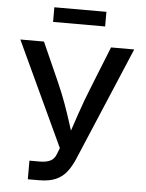

<svg xmlns="http://www.w3.org/2000/svg" viewBox="-60 -960 764 1008"><g transform="rotate(5 322.0 -456.0)"><path d="M125 0V-98.1H178.2Q214.8 -98.1 235.8 -109.1Q256.8 -120.1 266.1 -146L278.3 -177.7L22 -727.5H146.5L237.8 -522.5Q263.2 -465.3 281.2 -415.3Q299.3 -365.2 314.2 -318.6Q329.1 -272 343.8 -225.6H312Q333.5 -289.1 357.9 -361.8Q382.3 -434.6 418 -522.5L500 -727.5H622.1L368.2 -127Q351.6 -88.4 329.6 -59.8Q307.6 -31.2 272.7 -15.6Q237.8 0 182.6 0ZM459.5 -911.6V-834.5H185.1V-911.6Z"/></g></svg>

Font: Inter 17pt Medium
Style: Regular
Weight: 500
Version: Version 4.001;git-66647c0bb